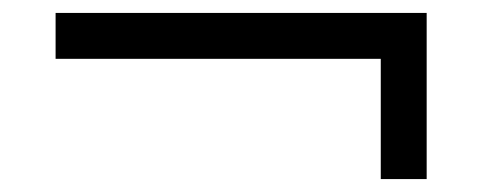

<svg xmlns="http://www.w3.org/2000/svg" viewBox="-20 -433 757 297"><path d="M66 -413H640V-156H569V-342H66Z"/></svg>

Font: Brawler
Style: Regular
Weight: 400
Designer: Oleg Frolov, Haley Fiege
Foundry: Oleg Frolov, Haley Fiege
Version: Version 1.101; ttfautohint (v1.8.3)